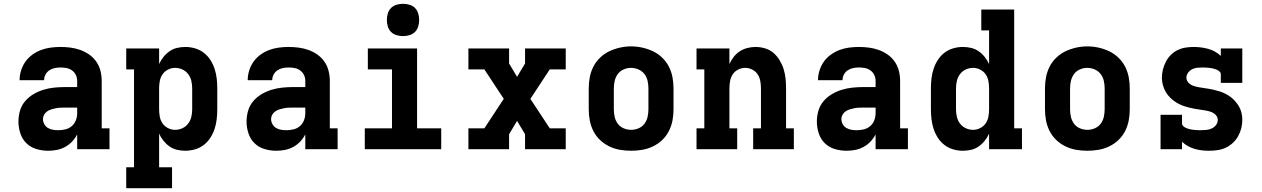

<svg xmlns="http://www.w3.org/2000/svg" viewBox="-20 -785 6640 1010"><path d="M234 8Q234 8 234 8Q234 8 234 8H233Q202 8 171.5 -1Q141 -10 119 -31.5Q97 -53 87 -83.5Q77 -114 77 -145Q77 -174 85 -202Q93 -230 111.5 -252Q130 -274 155 -289Q180 -304 207.5 -312.5Q235 -321 264 -324Q293 -327 321 -327H386V-360Q386 -376 379 -390.5Q372 -405 359 -414.5Q346 -424 330 -427Q314 -430 298 -430Q283 -430 268 -427Q253 -424 240 -415.5Q227 -407 219.5 -393Q212 -379 212 -363H83Q83 -363 83 -363Q83 -363 83 -363Q83 -389 91 -414.5Q99 -440 114 -461Q129 -482 150.5 -497.5Q172 -513 196 -522Q220 -531 246 -534.5Q272 -538 298 -538Q325 -538 351.5 -534.5Q378 -531 403 -522Q428 -513 450 -497.5Q472 -482 487 -460Q502 -438 508.5 -412Q515 -386 515 -360V-110H556V0H386V-78Q375 -57 359 -40Q343 -23 322.5 -12Q302 -1 279.5 3.5Q257 8 234 8ZM286 -100Q305 -100 324 -104.5Q343 -109 357.5 -121.5Q372 -134 379 -152Q386 -170 386 -189V-219H321Q309 -219 297 -218.5Q285 -218 273 -215.5Q261 -213 249.5 -209.5Q238 -206 228 -199Q218 -192 212 -181.5Q206 -171 206 -159Q206 -145 213 -132Q220 -119 232 -112Q244 -105 258 -102.5Q272 -100 286 -100Z M644 205V95H685V-420H644V-530H817V-448Q826 -468 840 -485.5Q854 -503 872 -515.5Q890 -528 911.5 -533Q933 -538 955 -538Q981 -538 1006.5 -530.5Q1032 -523 1052.5 -507Q1073 -491 1087 -469Q1101 -447 1109 -422.5Q1117 -398 1120 -372Q1123 -346 1123 -320V-210Q1123 -184 1120 -158Q1117 -132 1109 -107.5Q1101 -83 1087 -61Q1073 -39 1052.5 -23Q1032 -7 1006.5 0.5Q981 8 955 8Q933 8 911.5 3Q890 -2 872 -14.5Q854 -27 840 -44.5Q826 -62 817 -82V95H885V205ZM901 -102Q921 -102 939.5 -110.5Q958 -119 970 -135Q982 -151 986.5 -170.5Q991 -190 991 -210V-320Q991 -340 986.5 -359.5Q982 -379 970 -395Q958 -411 939.5 -419.5Q921 -428 901 -428Q882 -428 864 -419Q846 -410 835 -394Q824 -378 820.5 -358.5Q817 -339 817 -320V-210Q817 -191 820.5 -171.5Q824 -152 835 -136Q846 -120 864 -111Q882 -102 901 -102Z M1434 8Q1434 8 1434 8Q1434 8 1434 8H1433Q1402 8 1371.5 -1Q1341 -10 1319 -31.5Q1297 -53 1287 -83.5Q1277 -114 1277 -145Q1277 -174 1285 -202Q1293 -230 1311.5 -252Q1330 -274 1355 -289Q1380 -304 1407.5 -312.5Q1435 -321 1464 -324Q1493 -327 1521 -327H1586V-360Q1586 -376 1579 -390.5Q1572 -405 1559 -414.5Q1546 -424 1530 -427Q1514 -430 1498 -430Q1483 -430 1468 -427Q1453 -424 1440 -415.5Q1427 -407 1419.5 -393Q1412 -379 1412 -363H1283Q1283 -363 1283 -363Q1283 -363 1283 -363Q1283 -389 1291 -414.5Q1299 -440 1314 -461Q1329 -482 1350.5 -497.5Q1372 -513 1396 -522Q1420 -531 1446 -534.5Q1472 -538 1498 -538Q1525 -538 1551.5 -534.5Q1578 -531 1603 -522Q1628 -513 1650 -497.5Q1672 -482 1687 -460Q1702 -438 1708.5 -412Q1715 -386 1715 -360V-110H1756V0H1586V-78Q1575 -57 1559 -40Q1543 -23 1522.5 -12Q1502 -1 1479.5 3.5Q1457 8 1434 8ZM1486 -100Q1505 -100 1524 -104.5Q1543 -109 1557.5 -121.5Q1572 -134 1579 -152Q1586 -170 1586 -189V-219H1521Q1509 -219 1497 -218.5Q1485 -218 1473 -215.5Q1461 -213 1449.5 -209.5Q1438 -206 1428 -199Q1418 -192 1412 -181.5Q1406 -171 1406 -159Q1406 -145 1413 -132Q1420 -119 1432 -112Q1444 -105 1458 -102.5Q1472 -100 1486 -100Z M1899 0V-110H2042V-420H1915V-530H2174V-110H2301V0ZM2100 -595Q2083 -595 2066 -600Q2049 -605 2037 -617Q2025 -629 2020 -646Q2015 -663 2015 -680Q2015 -697 2020 -714Q2025 -731 2037 -743Q2049 -755 2066 -760Q2083 -765 2100 -765Q2117 -765 2134 -760Q2151 -755 2163 -743Q2175 -731 2180 -714Q2185 -697 2185 -680Q2185 -663 2180 -646Q2175 -629 2163 -617Q2151 -605 2134 -600Q2117 -595 2100 -595Z M2444 0V-110H2528L2630 -265L2528 -420H2444V-530H2658V-451L2700 -381L2742 -451V-530H2956V-420H2872L2770 -265L2872 -110H2956V0H2742V-79L2700 -149L2658 -79V0Z M3300 8Q3270 8 3241 3Q3212 -2 3185 -15Q3158 -28 3136.5 -48.5Q3115 -69 3101.5 -95.5Q3088 -122 3082.5 -151Q3077 -180 3077 -210V-320Q3077 -350 3082.5 -379Q3088 -408 3101.5 -434.5Q3115 -461 3137 -482Q3159 -503 3185.5 -515.5Q3212 -528 3241 -534.5Q3270 -541 3300 -541Q3330 -541 3359 -534.5Q3388 -528 3414.5 -515.5Q3441 -503 3463 -482Q3485 -461 3498.5 -434.5Q3512 -408 3517.5 -379Q3523 -350 3523 -320V-210Q3523 -180 3517.5 -151Q3512 -122 3498.5 -95.5Q3485 -69 3463.5 -48.5Q3442 -28 3415 -15Q3388 -2 3359 3Q3330 8 3300 8ZM3300 -102Q3320 -102 3339 -110Q3358 -118 3370 -134Q3382 -150 3386.5 -170Q3391 -190 3391 -210V-320Q3391 -340 3386.5 -360Q3382 -380 3369.5 -396Q3357 -412 3338 -420Q3319 -428 3299 -428Q3279 -428 3260 -419.5Q3241 -411 3229.5 -395Q3218 -379 3213.5 -359.5Q3209 -340 3209 -320V-210Q3209 -190 3213.5 -170Q3218 -150 3230 -134Q3242 -118 3261 -110Q3280 -102 3300 -102Z M3644 0V-110H3685V-420H3644V-530H3817V-448Q3826 -468 3839.5 -485.5Q3853 -503 3871.5 -515Q3890 -527 3911.5 -532.5Q3933 -538 3954 -538Q3980 -538 4005 -530.5Q4030 -523 4049 -506.5Q4068 -490 4081.5 -467.5Q4095 -445 4102.5 -420.5Q4110 -396 4112.5 -371Q4115 -346 4115 -320V-110H4156V0H3942V-110H3983V-320Q3983 -339 3979.5 -358.5Q3976 -378 3965.5 -394Q3955 -410 3937 -419Q3919 -428 3900 -428Q3881 -428 3863 -419Q3845 -410 3834.5 -394Q3824 -378 3820.5 -358.5Q3817 -339 3817 -320V-110H3858V0Z M4434 8Q4434 8 4434 8Q4434 8 4434 8H4433Q4402 8 4371.5 -1Q4341 -10 4319 -31.5Q4297 -53 4287 -83.5Q4277 -114 4277 -145Q4277 -174 4285 -202Q4293 -230 4311.5 -252Q4330 -274 4355 -289Q4380 -304 4407.5 -312.5Q4435 -321 4464 -324Q4493 -327 4521 -327H4586V-360Q4586 -376 4579 -390.5Q4572 -405 4559 -414.5Q4546 -424 4530 -427Q4514 -430 4498 -430Q4483 -430 4468 -427Q4453 -424 4440 -415.5Q4427 -407 4419.5 -393Q4412 -379 4412 -363H4283Q4283 -363 4283 -363Q4283 -363 4283 -363Q4283 -389 4291 -414.5Q4299 -440 4314 -461Q4329 -482 4350.5 -497.5Q4372 -513 4396 -522Q4420 -531 4446 -534.5Q4472 -538 4498 -538Q4525 -538 4551.5 -534.5Q4578 -531 4603 -522Q4628 -513 4650 -497.5Q4672 -482 4687 -460Q4702 -438 4708.5 -412Q4715 -386 4715 -360V-110H4756V0H4586V-78Q4575 -57 4559 -40Q4543 -23 4522.5 -12Q4502 -1 4479.5 3.5Q4457 8 4434 8ZM4486 -100Q4505 -100 4524 -104.5Q4543 -109 4557.5 -121.5Q4572 -134 4579 -152Q4586 -170 4586 -189V-219H4521Q4509 -219 4497 -218.5Q4485 -218 4473 -215.5Q4461 -213 4449.5 -209.5Q4438 -206 4428 -199Q4418 -192 4412 -181.5Q4406 -171 4406 -159Q4406 -145 4413 -132Q4420 -119 4432 -112Q4444 -105 4458 -102.5Q4472 -100 4486 -100Z M5045 8Q5019 8 4993.5 0.5Q4968 -7 4947.5 -23Q4927 -39 4913 -61Q4899 -83 4891 -107.5Q4883 -132 4880 -158Q4877 -184 4877 -210V-320Q4877 -346 4880 -372Q4883 -398 4891 -422.5Q4899 -447 4913 -469Q4927 -491 4947.5 -507Q4968 -523 4993.5 -530.5Q5019 -538 5045 -538Q5067 -538 5088.5 -533Q5110 -528 5128 -515.5Q5146 -503 5160 -485.5Q5174 -468 5183 -448V-625H5142V-735H5315V-110H5356V0H5183V-82Q5174 -62 5160 -44.5Q5146 -27 5128 -14.5Q5110 -2 5088.5 3Q5067 8 5045 8ZM5099 -102Q5118 -102 5136 -111Q5154 -120 5165 -136Q5176 -152 5179.5 -171.5Q5183 -191 5183 -210V-320Q5183 -339 5179.5 -358.5Q5176 -378 5165 -394Q5154 -410 5136 -419Q5118 -428 5099 -428Q5079 -428 5060.5 -419.5Q5042 -411 5030 -395Q5018 -379 5013.5 -359.5Q5009 -340 5009 -320V-210Q5009 -190 5013.5 -170.5Q5018 -151 5030 -135Q5042 -119 5060.5 -110.5Q5079 -102 5099 -102Z M5700 8Q5670 8 5641 3Q5612 -2 5585 -15Q5558 -28 5536.5 -48.5Q5515 -69 5501.5 -95.5Q5488 -122 5482.5 -151Q5477 -180 5477 -210V-320Q5477 -350 5482.5 -379Q5488 -408 5501.5 -434.5Q5515 -461 5537 -482Q5559 -503 5585.5 -515.5Q5612 -528 5641 -534.5Q5670 -541 5700 -541Q5730 -541 5759 -534.5Q5788 -528 5814.5 -515.5Q5841 -503 5863 -482Q5885 -461 5898.5 -434.5Q5912 -408 5917.5 -379Q5923 -350 5923 -320V-210Q5923 -180 5917.5 -151Q5912 -122 5898.5 -95.5Q5885 -69 5863.5 -48.5Q5842 -28 5815 -15Q5788 -2 5759 3Q5730 8 5700 8ZM5700 -102Q5720 -102 5739 -110Q5758 -118 5770 -134Q5782 -150 5786.5 -170Q5791 -190 5791 -210V-320Q5791 -340 5786.5 -360Q5782 -380 5769.5 -396Q5757 -412 5738 -420Q5719 -428 5699 -428Q5679 -428 5660 -419.5Q5641 -411 5629.5 -395Q5618 -379 5613.5 -359.5Q5609 -340 5609 -320V-210Q5609 -190 5613.5 -170Q5618 -150 5630 -134Q5642 -118 5661 -110Q5680 -102 5700 -102Z M6341 8Q6322 8 6303 6Q6284 4 6265 -1.5Q6246 -7 6229 -16.5Q6212 -26 6198 -39V0H6085V-181H6198V-136Q6198 -127 6205.5 -120.5Q6213 -114 6222 -110.5Q6231 -107 6240 -105Q6249 -103 6258.5 -102Q6268 -101 6277.5 -100.5Q6287 -100 6296 -100Q6311 -100 6325.5 -101.5Q6340 -103 6353.5 -109Q6367 -115 6376.5 -127Q6386 -139 6386 -154Q6386 -169 6375.5 -180Q6365 -191 6351.5 -196Q6338 -201 6323.5 -203.5Q6309 -206 6294.5 -208Q6280 -210 6266 -212.5Q6252 -215 6237.5 -218.5Q6223 -222 6209.5 -226.5Q6196 -231 6183 -237.5Q6170 -244 6158 -252.5Q6146 -261 6135.5 -271.5Q6125 -282 6117 -294Q6109 -306 6103.5 -319.5Q6098 -333 6095 -347.5Q6092 -362 6092 -376Q6092 -398 6097.5 -419.5Q6103 -441 6113 -460.5Q6123 -480 6139 -496Q6155 -512 6174.5 -521.5Q6194 -531 6215.5 -534.5Q6237 -538 6259 -538Q6279 -538 6298 -535.5Q6317 -533 6335.5 -528Q6354 -523 6371 -513.5Q6388 -504 6402 -491V-530H6515V-349H6402V-394Q6402 -403 6394.5 -409.5Q6387 -416 6378 -419.5Q6369 -423 6360 -425Q6351 -427 6342 -428Q6333 -429 6323.5 -429.5Q6314 -430 6305 -430Q6291 -430 6277 -428.5Q6263 -427 6250.5 -420.5Q6238 -414 6229.5 -402Q6221 -390 6221 -376Q6221 -362 6231.5 -350.5Q6242 -339 6256 -334Q6270 -329 6284 -326.5Q6298 -324 6312.5 -322Q6327 -320 6341.5 -317.5Q6356 -315 6370 -311.5Q6384 -308 6398 -303.5Q6412 -299 6425 -292.5Q6438 -286 6450 -277.5Q6462 -269 6472 -258.5Q6482 -248 6490.5 -236Q6499 -224 6504.5 -210.5Q6510 -197 6512.5 -183Q6515 -169 6515 -154Q6515 -132 6509.5 -110Q6504 -88 6493 -68.5Q6482 -49 6465.5 -33.5Q6449 -18 6429 -8.5Q6409 1 6386.5 4.5Q6364 8 6341 8Z"/></svg>

Font: Iosevka Slab XBdEx
Style: Regular
Weight: 800
Width: 7
Monospace: yes
Designer: Belleve Invis
Foundry: Belleve Invis
Version: Version 11.1.0; ttfautohint (v1.8.3)